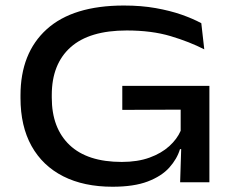

<svg xmlns="http://www.w3.org/2000/svg" viewBox="-20 -676 880 712"><path d="M397.5 16.5Q291 16.5 214.5 -22.2Q138 -61 97 -134.5Q56 -208 56 -313V-322Q56 -479.5 153.2 -567.5Q250.5 -655.5 439.5 -655.5Q504 -655.5 557.2 -646Q610.5 -636.5 652.8 -621.8Q695 -607 726.5 -590L737.5 -493Q683 -521 612.8 -542Q542.5 -563 450 -563Q311.5 -563 241.8 -500.8Q172 -438.5 172 -323.5V-314Q172 -201 238 -138.2Q304 -75.5 431.5 -75.5Q490.5 -75.5 534.5 -91.5Q578.5 -107.5 607.5 -133.8Q636.5 -160 650 -191V-306L664 -269.5L433.5 -268.5V-357.5H756.5V-123H647.5Q636.5 -86.5 607.8 -54.5Q579 -22.5 527.8 -3Q476.5 16.5 397.5 16.5ZM652.5 -142.5H756.5V0H648Z"/></svg>

Font: Anek Latin Expanded Medium
Style: Regular
Weight: 500
Width: 7
Designer: Yesha Goshar
Foundry: Ek Type
Version: Version 1.003